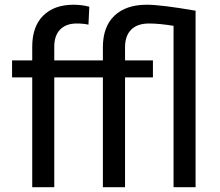

<svg xmlns="http://www.w3.org/2000/svg" viewBox="-20 -780 916 800"><path d="M30.3 -457.5V-528.3H114.3V-585.4Q114.3 -669.4 159.9 -714.8Q205.6 -760.3 286.6 -760.3Q319.8 -760.3 352.1 -752L348.6 -677.2Q328.6 -682.1 299.3 -682.1Q255.4 -682.1 230.7 -657Q206.1 -631.8 206.1 -585.4V-528.3H408.7V-583Q408.7 -668.9 456.8 -714.6Q504.9 -760.3 591.8 -760.3Q650.9 -760.3 794.9 -735.4V0H703.1V-672.4Q643.6 -682.1 601.1 -682.1Q552.2 -682.1 526.6 -656.5Q501 -630.9 501 -583V-528.3H617.2V-457.5H501V0H408.7V-457.5H206.1V0H114.3V-457.5Z"/></svg>

Font: Bert Sans Medium
Style: Regular
Weight: 500
Designer: Christian Robertson, Adam Twardoch, & Cristiano Sobral
Foundry: Google
Version: Version 12.135;January 10, 2020;FontCreator 12.0.0.2547 64-b